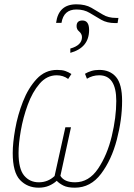

<svg xmlns="http://www.w3.org/2000/svg" viewBox="-20 -860 623 890"><path d="M240 -754H265Q275 -816 334 -816Q370 -816 396 -800Q422 -784 449 -768.5Q476 -753 514 -753H525L529 -777H517Q482 -777 456.5 -792.5Q431 -808 403.5 -824Q376 -840 334 -840Q251 -840 240 -754ZM306 -615Q393 -639 393 -721Q393 -765 362 -765Q335 -765 335 -739Q335 -724 346 -715Q360 -703 360 -688Q360 -650 306 -635ZM159 10Q186 10 207 1Q228 -8 243 -22Q254 -10 273.5 0Q293 10 327 10Q400 10 448.5 -54.5Q497 -119 521.5 -212.5Q546 -306 546 -392Q546 -470 518 -503Q490 -536 440 -536Q420 -536 403.5 -531Q387 -526 374 -518L383 -495Q409 -511 440 -511Q519 -511 519 -392Q519 -316 498 -228.5Q477 -141 434.5 -78Q392 -15 328 -15Q278 -15 260 -45L309 -270H283L233 -44Q202 -15 160 -15Q118 -15 92 -46Q66 -77 66 -151Q66 -194 76.5 -254.5Q87 -315 108.5 -374Q130 -433 163.5 -472Q197 -511 243 -511Q273 -511 296 -494L311 -517Q297 -526 282.5 -531Q268 -536 245 -536Q189 -536 150 -494Q111 -452 86.5 -389.5Q62 -327 50.5 -262Q39 -197 39 -151Q39 -61 73 -25.5Q107 10 159 10Z"/></svg>

Font: Noto Sans UI SemiCondensed Thin
Style: Italic
Weight: 250
Width: 4
Italic angle: -12°
Designer: Monotype Design Team
Foundry: Monotype Imaging Inc.
Version: Version 1.901